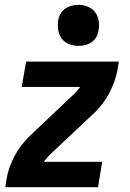

<svg xmlns="http://www.w3.org/2000/svg" viewBox="-20 -775 540 795"><path d="M2 0 7 -33Q15 -81 39.5 -127.5Q64 -174 102 -211L286 -385Q294 -392 300 -399.5Q306 -407 312 -415H70L88 -520H472L467 -488Q458 -439 434 -392.5Q410 -346 372 -309L187 -135Q180 -128 173.5 -120.5Q167 -113 161 -105H403L386 0ZM305 -585Q285 -585 266 -592.5Q247 -600 235.5 -615Q224 -630 221 -650Q218 -670 221 -690Q223 -705 230.5 -718Q238 -731 250.5 -739.5Q263 -748 277 -751.5Q291 -755 305 -755Q325 -755 343.5 -747.5Q362 -740 373.5 -725Q385 -710 388.5 -690Q392 -670 388 -650Q386 -635 379 -622Q372 -609 359.5 -600.5Q347 -592 333 -588.5Q319 -585 305 -585Z"/></svg>

Font: Iosevka Term Curly Extrabold
Style: Italic
Weight: 800
Italic angle: -9°
Designer: Belleve Invis
Foundry: Belleve Invis
Version: Version 32.3.0